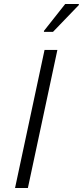

<svg xmlns="http://www.w3.org/2000/svg" viewBox="-20 -937 413 957"><path d="M55 0 202 -688H266L119 0ZM199 -778V-783L305 -917H373V-912L244 -778Z"/></svg>

Font: Saira Thin Light
Style: Italic
Weight: 300
Italic angle: -12°
Version: Version 1.101